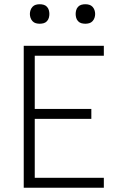

<svg xmlns="http://www.w3.org/2000/svg" viewBox="-20 -886 590 906"><path d="M92 0V-670H470V-623H144V-372H411V-325H144V-47H470V0ZM383 -774Q373 -774 364 -776.5Q355 -779 348.5 -786Q342 -793 339.5 -802Q337 -811 337 -820Q337 -829 339.5 -838Q342 -847 348.5 -854Q355 -861 364 -863.5Q373 -866 383 -866Q392 -866 401 -863.5Q410 -861 416.5 -854Q423 -847 426 -838Q429 -829 429 -820Q429 -811 426 -802Q423 -793 416.5 -786Q410 -779 401 -776.5Q392 -774 383 -774ZM167 -774Q158 -774 149 -776.5Q140 -779 133.5 -786Q127 -793 124 -802Q121 -811 121 -820Q121 -829 124 -838Q127 -847 133.5 -854Q140 -861 149 -863.5Q158 -866 167 -866Q177 -866 186 -863.5Q195 -861 201.5 -854Q208 -847 210.5 -838Q213 -829 213 -820Q213 -811 210.5 -802Q208 -793 201.5 -786Q195 -779 186 -776.5Q177 -774 167 -774Z"/></svg>

Font: Lode Dark
Style: Regular
Weight: 400
Monospace: yes
Designer: Belleve Invis
Foundry: Belleve Invis
Version: Version 29.2.0; ttfautohint (v1.8.3)